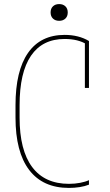

<svg xmlns="http://www.w3.org/2000/svg" viewBox="-20 -911 540 941"><path d="M318 10Q190 10 123 -78Q56 -166 56 -335V-395Q56 -564 117.5 -652Q179 -740 297 -740Q331 -740 361 -732.5Q391 -725 416 -710V-480H396V-713L406 -693Q363 -720 297 -720Q188 -720 132 -638Q76 -556 76 -395V-335Q76 -175 137.5 -92.5Q199 -10 318 -10Q347 -10 373 -15Q399 -20 416 -28V-6Q396 2 370.5 6Q345 10 318 10ZM270 -809Q251 -809 239.5 -820Q228 -831 228 -850Q228 -869 239.5 -880Q251 -891 270 -891Q289 -891 300.5 -880Q312 -869 312 -850Q312 -831 300.5 -820Q289 -809 270 -809Z"/></svg>

Font: M PLUS Code Latin Thin
Style: Regular
Weight: 250
Designer: Coji Morishita
Foundry: UNDERFOREST DESIGN
Version: Version 1.002; ttfautohint (v1.8.3)